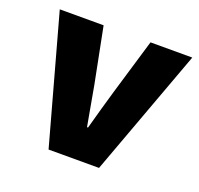

<svg xmlns="http://www.w3.org/2000/svg" viewBox="-95 -604 734 708"><g transform="rotate(20 272.5 -250.0)"><path d="M25 -500H197L240 -282Q254 -207 268 -126H272Q294 -207 316 -282L381 -500H545L361 0H163Z"/></g></svg>

Font: Kilde Sans Black
Style: Regular
Weight: 900
Italic angle: -3°
Designer: Paul D. Hunt
Foundry: Adobe Systems Incorporated
Version: Version 1.050;PS Version 1.000;hotconv 1.0.70;makeotf.lib2.5